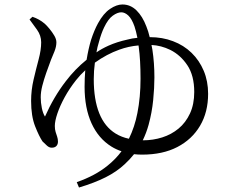

<svg xmlns="http://www.w3.org/2000/svg" viewBox="-20 -776 1040 858"><path d="M112 -689 125 -701Q140 -696 153.5 -688.5Q167 -681 180 -670Q189 -662 201 -647.5Q213 -633 222.5 -617Q232 -601 232 -587Q232 -568 223.5 -546.5Q215 -525 208 -509Q197 -480 186.5 -450Q176 -420 169 -392.5Q162 -365 162 -341Q162 -317 167 -293Q172 -269 181 -255Q220 -343 274 -413Q315 -467 367 -509Q375 -558 387 -598Q401 -641 418 -672Q442 -716 471.5 -736Q501 -756 527 -756Q563 -756 590 -729.5Q617 -703 634 -658Q643 -636 649 -610Q706 -610 753 -592Q801 -574 836 -540Q871 -506 890.5 -459.5Q910 -413 910 -357Q910 -275 874 -214Q838 -153 772.5 -119Q707 -85 615 -85Q596 -85 579 -87Q560 -63 537 -42Q502 -9 452.5 16Q403 41 333 62L323 38Q406 9 461 -36Q497 -65 523 -100Q499 -108 478 -121Q420 -157 389 -225Q358 -293 358 -388Q358 -427 361 -462Q339 -442 320 -418Q290 -380 269 -341.5Q248 -303 236.5 -269Q225 -235 225 -213Q225 -198 228.5 -186.5Q232 -175 235.5 -165Q239 -155 239 -143Q239 -131 232 -123.5Q225 -116 211 -116Q200 -116 190 -125Q180 -134 170 -144Q155 -166 137 -211.5Q119 -257 119 -325Q119 -373 130 -420Q141 -467 152.5 -510Q164 -553 164 -587Q164 -617 145.5 -643Q127 -669 112 -689ZM556 -156Q582 -209 594 -271Q608 -342 608 -424Q608 -509 600 -566Q600 -570 599 -573Q554 -569 513 -554Q457 -534 404 -496Q399 -459 399 -422Q399 -331 423.5 -270Q448 -209 497 -179Q523 -163 556 -156ZM657 -575Q659 -565 661 -554Q670 -495 670 -430Q670 -384 664.5 -328.5Q659 -273 644 -218Q634 -182 618 -149Q619 -149 619 -149Q664 -149 705 -162Q746 -175 778 -201.5Q810 -228 829 -269Q848 -310 848 -365Q848 -438 817.5 -484Q787 -530 741 -553Q700 -573 657 -575ZM411 -542Q434 -558 465 -572Q503 -589 549 -599Q571 -605 594 -607Q588 -637 581 -658Q569 -692 553.5 -706.5Q538 -721 522 -721Q505 -721 484 -706Q463 -691 445 -653Q432 -626 422 -588Q415 -566 411 -542Z"/></svg>

Font: Early Summer Mincho
Style: Regular
Weight: 400
Designer: GuiWonder
Version: Version 1.002